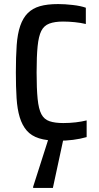

<svg xmlns="http://www.w3.org/2000/svg" viewBox="-20 -647 488 944"><path d="M268 45Q210 45 172 33Q134 21 111.5 -5Q89 -31 77 -70.5Q65 -110 61.5 -164.5Q58 -219 58 -291Q58 -368 62 -424.5Q66 -481 79.5 -520Q93 -559 116.5 -582.5Q140 -606 176 -616.5Q212 -627 266 -627Q299 -627 338 -622.5Q377 -618 402 -609V-529Q377 -535 347.5 -538Q318 -541 290 -541Q249 -541 222.5 -531Q196 -521 183 -495Q170 -469 165 -420Q160 -371 160 -291Q160 -211 165 -161Q170 -111 183.5 -85.5Q197 -60 223.5 -51Q250 -42 291 -42Q323 -42 352.5 -45.5Q382 -49 406 -55V27Q375 36 339.5 40.5Q304 45 268 45ZM143 277V271L222 24H293V31L240 277Z"/></svg>

Font: Farlight84_Sys_V01
Style: Regular
Weight: 400
Designer: Ryoko NISHIZUKA  (kana, bopomofo & ideographs); Paul D. Hunt (Latin, Greek & Cyrillic); Sandoll Communications , Soo-you
Foundry: Adobe
Version: Version 2.004;October 29, 2024;FontCreator 14.0.0.2814 64-bi